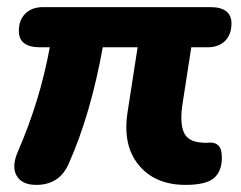

<svg xmlns="http://www.w3.org/2000/svg" viewBox="-20 -511 677 540"><path d="M82 9Q42 9 27 -16.5Q12 -42 30 -84Q93 -229 120 -378H93Q33 -378 33 -424Q33 -455 51.5 -473Q70 -491 101 -491H571Q631 -491 631 -445Q631 -414 613 -396Q595 -378 563 -378H518L494 -223Q485 -168 496.5 -140Q508 -112 548 -110Q555 -109 561.5 -109.5Q568 -110 573 -110Q586 -110 595 -101Q604 -92 604 -67Q604 -29 581.5 -10Q559 9 502 9Q416 9 370 -47Q324 -103 339 -197L367 -378H269Q235 -189 173 -50Q147 9 82 9Z"/></svg>

Font: Nunito ExtraBold
Style: Italic
Weight: 800
Italic angle: -9°
Designer: Vernon Adams
Foundry: Vernon Adams
Version: Version 3.601; ttfautohint (v1.8.2.53-6de2)